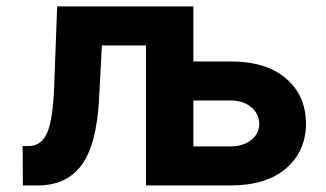

<svg xmlns="http://www.w3.org/2000/svg" viewBox="-20 -565 992 585"><path d="M49.7 0 49 -120H67.1Q105.8 -120 123.6 -160.2Q141.3 -200.3 145.2 -304L154.1 -545.5H569.2V-377.8H682.5Q790.8 -377.8 851.4 -326Q911.9 -274.1 912.3 -188.2Q911.9 -103.7 851.4 -51.8Q790.8 0 682.5 0H424.7V-426.5H290.5L281.6 -259.9Q273.8 -122.5 228 -61.3Q182.2 0 95.2 0ZM569.2 -258.9V-119H682.5Q720.5 -119 745 -138.1Q769.5 -157.3 769.9 -187.1Q769.5 -218.8 745 -238.8Q720.5 -258.9 682.5 -258.9Z"/></svg>

Font: Inter UI
Style: Bold
Weight: 700
Designer: Rasmus Andersson
Foundry: rsms
Version: 3.2;8d6f07862